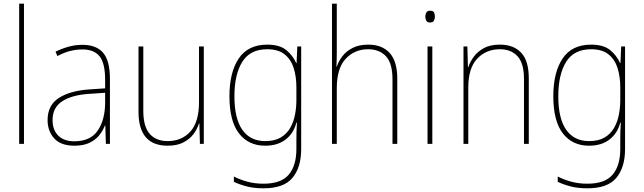

<svg xmlns="http://www.w3.org/2000/svg" viewBox="-20 -780 3493 1041"><path d="M110 0H84V-760H110Z M427 -537Q502 -537 539 -494Q576 -451 576 -353V0H554L551 -100H549Q538 -71 517.5 -46Q497 -21 464.5 -5.5Q432 10 383 10Q310 10 274 -29.5Q238 -69 238 -129Q238 -208 297 -247.5Q356 -287 461 -295L550 -301V-347Q550 -437 520 -474.5Q490 -512 427 -512Q395 -512 362 -504Q329 -496 291 -476L281 -500Q316 -517 352.5 -527Q389 -537 427 -537ZM462 -271Q370 -265 317.5 -231Q265 -197 265 -129Q265 -75 296 -44.5Q327 -14 383 -14Q470 -14 509.5 -71.5Q549 -129 550 -220V-277Z M1085 -528V0H1064L1061 -111H1059Q1050 -81 1029.5 -53.5Q1009 -26 974.5 -8Q940 10 889 10Q731 10 731 -174V-528H757V-179Q757 -94 791.5 -54.5Q826 -15 889 -15Q965 -15 1012 -66.5Q1059 -118 1059 -227V-528Z M1429 -538Q1496 -538 1532 -508.5Q1568 -479 1586 -438H1588L1592 -528H1613V28Q1613 127 1566 184Q1519 241 1409 241Q1358 241 1319 231Q1280 221 1248 206V177Q1281 194 1321 205Q1361 216 1409 216Q1504 216 1545.5 167Q1587 118 1587 28V-15Q1587 -42 1587.5 -63.5Q1588 -85 1590 -115H1587Q1572 -57 1528.5 -23.5Q1485 10 1418 10Q1327 10 1275.5 -57Q1224 -124 1224 -258Q1224 -388 1274.5 -463Q1325 -538 1429 -538ZM1429 -513Q1336 -513 1293.5 -444.5Q1251 -376 1251 -258Q1251 -137 1294 -76Q1337 -15 1418 -15Q1469 -15 1502 -34.5Q1535 -54 1553.5 -86.5Q1572 -119 1579.5 -158.5Q1587 -198 1587 -237V-306Q1587 -364 1572.5 -410.5Q1558 -457 1523.5 -485Q1489 -513 1429 -513Z M1806 -495Q1806 -472 1805.5 -455.5Q1805 -439 1804 -419H1806Q1816 -449 1837 -476Q1858 -503 1892.5 -520.5Q1927 -538 1977 -538Q2052 -538 2093 -492.5Q2134 -447 2134 -353V0H2108V-350Q2108 -437 2072.5 -475Q2037 -513 1976 -513Q1903 -513 1854.5 -461.5Q1806 -410 1806 -301V0H1780V-760H1806Z M2312 -722Q2329 -722 2333.5 -712Q2338 -702 2338 -690Q2338 -677 2332.5 -667.5Q2327 -658 2311 -658Q2297 -658 2291.5 -667.5Q2286 -677 2286 -690Q2286 -702 2291.5 -712Q2297 -722 2312 -722ZM2324 -528V0H2298V-528Z M2690 -538Q2765 -538 2806 -494Q2847 -450 2847 -356V0H2821V-352Q2821 -437 2786 -475Q2751 -513 2690 -513Q2616 -513 2567.5 -462Q2519 -411 2519 -305V0H2493V-528H2514L2517 -416H2519Q2529 -446 2550 -474Q2571 -502 2605 -520Q2639 -538 2690 -538Z M3185 -538Q3252 -538 3288 -508.5Q3324 -479 3342 -438H3344L3348 -528H3369V28Q3369 127 3322 184Q3275 241 3165 241Q3114 241 3075 231Q3036 221 3004 206V177Q3037 194 3077 205Q3117 216 3165 216Q3260 216 3301.5 167Q3343 118 3343 28V-15Q3343 -42 3343.5 -63.5Q3344 -85 3346 -115H3343Q3328 -57 3284.5 -23.5Q3241 10 3174 10Q3083 10 3031.5 -57Q2980 -124 2980 -258Q2980 -388 3030.5 -463Q3081 -538 3185 -538ZM3185 -513Q3092 -513 3049.5 -444.5Q3007 -376 3007 -258Q3007 -137 3050 -76Q3093 -15 3174 -15Q3225 -15 3258 -34.5Q3291 -54 3309.5 -86.5Q3328 -119 3335.5 -158.5Q3343 -198 3343 -237V-306Q3343 -364 3328.5 -410.5Q3314 -457 3279.5 -485Q3245 -513 3185 -513Z"/></svg>

Font: Noto Sans Bengali SemiCondensed Thin
Style: Regular
Weight: 100
Width: 4
Designer: Joana Ranito - Universal Thirst; Jelle Bosma - Monotype Design Team
Foundry: Universal Thirst ehf.
Version: Version 3.000; ttfautohint (v1.8.4.7-5d5b)